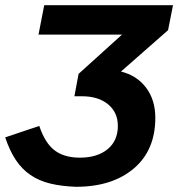

<svg xmlns="http://www.w3.org/2000/svg" viewBox="-31 -708 685 738"><path d="M139 -688H634L615 -592L434 -433Q495 -418 530.5 -371Q566 -324 566 -255Q566 -131 484 -61Q401 10 261 10Q205 8 162 -2.5Q119 -13 86 -35.5Q53 -58 29.5 -93.5Q6 -129 -11 -180L120 -224Q142 -158 179 -130Q216 -102 276 -102Q343 -102 382.5 -134.5Q422 -167 422 -224Q422 -276 384.5 -307Q347 -338 284 -338H255L271 -424L438 -575H117Z"/></svg>

Font: Libra Sans Modern
Style: Bold Italic
Weight: 700
Italic angle: -12°
Foundry: Stefan Peev, Context Ltd
Version: Version 1.000